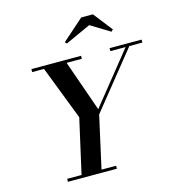

<svg xmlns="http://www.w3.org/2000/svg" viewBox="-137 -1101 1117 1217"><g transform="rotate(-15 421.0 -492.0)"><path d="M247.5 0 332.5 -377 188.5 -750H337.5L462 -395L745.5 -748H770L459 -361.5L378.5 0ZM157.5 0V-19.5H478.5V0ZM118.5 -730.5V-750H444.5V-730.5ZM631.5 -730.5V-750H841.5V-730.5ZM378 -848.5 367 -859.5 508 -984.5H585L682.5 -859.5L670.5 -847.5L544.5 -924.5Z"/></g></svg>

Font: Bodoni Moda 11pt SemiBold
Style: Italic
Weight: 600
Italic angle: -13°
Designer: Owen Earl
Foundry: indestructible type
Version: Version 2.004